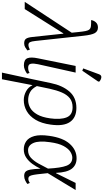

<svg xmlns="http://www.w3.org/2000/svg" viewBox="421 -1294 1087 2022"><g transform="rotate(90 965.0 -283.5)"><path d="M-26 0 299 -495 292 -564Q287 -613 281.5 -640.5Q276 -668 264.5 -681Q253 -694 230 -697Q207 -700 166 -699Q170 -728 190 -749.5Q210 -771 244 -771Q284 -771 303 -738Q322 -705 331 -619L386 -111Q390 -72 398.5 -55.5Q407 -39 428 -39Q440 -39 453 -43.5Q466 -48 477 -54L486 -28Q471 -16 452.5 -5Q434 6 411 6Q377 6 363 -13Q349 -32 344 -80L309 -407H306L50 0Z M643 9Q582 9 567.5 -28.5Q553 -66 569 -141L649 -536H719L631 -140Q621 -95 626 -65.5Q631 -36 667 -36Q683 -36 695 -39Q707 -42 723 -51L731 -25Q714 -12 690.5 -1.5Q667 9 643 9ZM699 -606 675 -616 736 -781Q746 -810 770.5 -806.5Q795 -803 814 -785L813 -773Z M829 -273Q854 -396 918 -470Q982 -544 1091 -544Q1193 -544 1239.5 -476Q1286 -408 1267 -274Q1254 -177 1216 -114Q1178 -51 1124 -20.5Q1070 10 1008 10Q961 10 917 -13.5Q873 -37 853 -80H851L789 240H719L789 -83ZM1009 -36Q1052 -36 1091 -58Q1130 -80 1159.5 -131Q1189 -182 1201 -268Q1216 -376 1191 -440Q1166 -504 1084 -504Q1026 -504 989 -474.5Q952 -445 928.5 -390.5Q905 -336 889 -262L861 -128Q887 -77 924.5 -56.5Q962 -36 1009 -36Z M1527 10Q1479 10 1441.5 -16Q1404 -42 1387.5 -100.5Q1371 -159 1385 -257Q1405 -402 1469.5 -474Q1534 -546 1622 -546Q1692 -546 1731 -496Q1770 -446 1775 -330H1779L1881 -536H1956L1778 -242Q1785 -174 1790 -133Q1795 -92 1801 -71.5Q1807 -51 1815.5 -44.5Q1824 -38 1838 -38Q1849 -38 1860.5 -42.5Q1872 -47 1881 -54L1892 -28Q1879 -17 1856 -5.5Q1833 6 1807 6Q1779 6 1763.5 -8Q1748 -22 1741 -59Q1734 -96 1731 -166Q1710 -121 1681 -81Q1652 -41 1614 -15.5Q1576 10 1527 10ZM1537 -35Q1583 -35 1616 -65Q1649 -95 1676 -143Q1703 -191 1730 -245Q1723 -380 1699.5 -440.5Q1676 -501 1615 -501Q1586 -501 1553 -480.5Q1520 -460 1492 -408.5Q1464 -357 1452 -266Q1435 -149 1460 -92Q1485 -35 1537 -35Z"/></g></svg>

Font: Noto Serif Light
Style: Italic
Weight: 300
Italic angle: -12°
Designer: Monotype Design Team
Foundry: Monotype Imaging Inc.
Version: Version 2.013